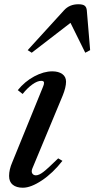

<svg xmlns="http://www.w3.org/2000/svg" viewBox="-20 -877 446 907"><path d="M227.1 -540Q256.3 -540 274.2 -527.3Q292 -514.6 292 -491.2Q292 -464.4 275.9 -424.8L132.8 -81.1Q129.9 -73.7 129.9 -67.9Q129.9 -59.6 135.3 -54.2Q140.6 -48.8 149.9 -48.8Q164.1 -48.8 185.1 -64.9Q206.1 -81.1 254.9 -128.9L274.9 -117.2Q229.5 -59.1 177.7 -24.7Q126 9.8 87.9 9.8Q57.6 9.8 40.3 -4.2Q22.9 -18.1 22.9 -45.9Q22.9 -76.2 38.1 -110.8L183.1 -466.8Q188 -477.5 188 -485.8Q188 -495.1 174.8 -495.1Q156.7 -495.1 133.1 -478.3Q109.4 -461.4 86.9 -433.1L64 -451.2Q97.2 -492.2 141.8 -516.1Q186.5 -540 227.1 -540ZM350.1 -856.9Q371.1 -856.9 379.9 -850.1Q388.7 -843.3 390.1 -828.1L405.8 -640.1L382.8 -627.9L313 -769L129.9 -627.9L110.8 -640.1L282.2 -828.1Q308.1 -856.9 350.1 -856.9Z"/></svg>

Font: Libre Caslon Text
Style: Italic
Weight: 400
Italic angle: -25°
Designer: Pablo Impallari, Rodrigo Fuenzalida
Foundry: Pablo Impallari, Rodrigo Fuenzalida
Version: Version 1.002